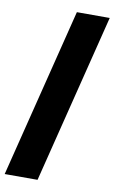

<svg xmlns="http://www.w3.org/2000/svg" viewBox="-96 -819 560 938"><g transform="rotate(10 183.5 -350.0)"><path d="M-3 70 207 -770H370L160 70Z"/></g></svg>

Font: Outfit Black
Style: Regular
Weight: 900
Designer: Rodrigo Fuenzalida
Foundry: fragTYPE
Version: Version 1.100; ttfautohint (v1.8.4.7-5d5b)